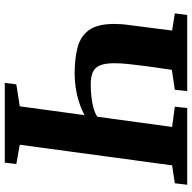

<svg xmlns="http://www.w3.org/2000/svg" viewBox="-20 -762 783 782"><g transform="rotate(-90 371.0 -371.5)"><path d="M9 0 15 -50.5 88 -61.5 172 -682 93.5 -696 99 -743H424L418 -696L328.5 -682L292.5 -418Q316 -431 344.8 -440.2Q373.5 -449.5 403.5 -454Q433.5 -458.5 460 -458.5Q523 -458.5 568.5 -446.5Q614 -434.5 639 -400Q664 -365.5 664 -297Q664 -283.5 663 -268.5Q662 -253.5 659.5 -236.5L637 -61.5L707 -50.5L700.5 0H390.5L396 -50.5L477 -62.5L492 -167Q497.5 -208.5 500.8 -240.5Q504 -272.5 504 -296.5Q504 -333.5 495.5 -354.5Q487 -375.5 468 -384.2Q449 -393 417 -393Q395 -393 370.2 -390.5Q345.5 -388 323 -382Q300.5 -376 286 -366L244.5 -61.5L327 -50.5L321.5 0Z"/></g></svg>

Font: Merriweather 24pt ExtraBold
Style: Italic
Weight: 800
Italic angle: -7.8°
Version: Version 2.101